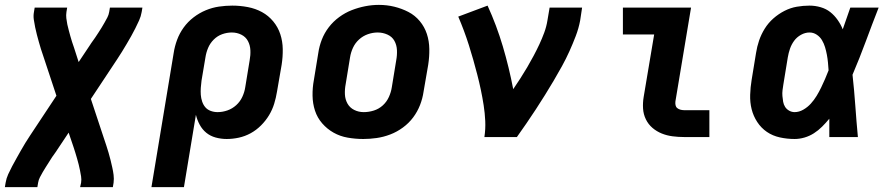

<svg xmlns="http://www.w3.org/2000/svg" viewBox="-31 -561 3651 786"><path d="M-11 205 -8 187Q-5 169 2.5 152.5Q10 136 18.5 120Q27 104 36 88Q45 72 54 56Q63 40 72.5 24.5Q82 9 92 -6L200 -169L146 -332Q141 -346 136.5 -360.5Q132 -375 128 -389.5Q124 -404 120 -419Q116 -434 113 -449Q110 -464 107.5 -480Q105 -496 108 -512L111 -530H244L241 -512Q239 -499 240.5 -486.5Q242 -474 244.5 -461.5Q247 -449 250.5 -437Q254 -425 257 -413Q260 -401 264 -389.5Q268 -378 272 -366L291 -307L339 -379Q340 -381 341.5 -383Q343 -385 345 -388Q352 -397 358.5 -407Q365 -417 372 -427.5Q379 -438 385 -448Q391 -458 397 -468.5Q403 -479 408.5 -489.5Q414 -500 416 -512L419 -530H552L549 -512Q546 -494 538.5 -477.5Q531 -461 523 -445Q515 -429 506 -413Q497 -397 487.5 -381Q478 -365 468.5 -349.5Q459 -334 449 -319L341 -156L395 7Q400 21 404.5 35.5Q409 50 413.5 64.5Q418 79 421.5 94Q425 109 428.5 124Q432 139 434 155Q436 171 434 187L431 205H297L301 187Q303 174 301 161.5Q299 149 296.5 136.5Q294 124 291 112Q288 100 284.5 88Q281 76 277.5 64.5Q274 53 270 41L250 -18L202 54Q201 56 199.5 58Q198 60 196 63Q189 72 182.5 82Q176 92 169.5 102.5Q163 113 156.5 123Q150 133 144 143.5Q138 154 132.5 164.5Q127 175 125 187L122 205Z M589 205 680 -344Q684 -371 694 -398Q704 -425 721 -448.5Q738 -472 761.5 -490Q785 -508 811.5 -519Q838 -530 865.5 -534Q893 -538 920 -538Q952 -538 983.5 -532Q1015 -526 1041.5 -511.5Q1068 -497 1087.5 -473.5Q1107 -450 1116.5 -421Q1126 -392 1126.5 -360Q1127 -328 1122 -296L1103 -186Q1099 -161 1091.5 -136.5Q1084 -112 1070.5 -89.5Q1057 -67 1037.5 -47.5Q1018 -28 995 -15.5Q972 -3 947 2.5Q922 8 897 8Q874 8 852 2Q830 -4 813.5 -17.5Q797 -31 786.5 -50.5Q776 -70 771 -91L722 205ZM860 -102Q880 -102 900 -109Q920 -116 936 -130.5Q952 -145 961 -164.5Q970 -184 973 -204L991 -314Q995 -335 994 -355.5Q993 -376 984 -393Q975 -410 957 -419Q939 -428 918 -428Q898 -428 878.5 -421Q859 -414 844 -399Q829 -384 821 -365Q813 -346 810 -326L794 -231Q792 -216 791 -201.5Q790 -187 791 -173Q792 -159 796.5 -145.5Q801 -132 809.5 -122Q818 -112 831.5 -107Q845 -102 860 -102Z M1456 8Q1424 8 1392.5 2.5Q1361 -3 1334.5 -18Q1308 -33 1288 -56Q1268 -79 1258.5 -108Q1249 -137 1248.5 -169.5Q1248 -202 1254 -234L1272 -344Q1276 -372 1286.5 -399Q1297 -426 1315 -449.5Q1333 -473 1357.5 -491Q1382 -509 1409 -519.5Q1436 -530 1464 -535.5Q1492 -541 1520 -541Q1553 -541 1583.5 -533.5Q1614 -526 1641 -512Q1668 -498 1687.5 -474.5Q1707 -451 1716.5 -422Q1726 -393 1726.5 -360.5Q1727 -328 1722 -296L1703 -186Q1699 -158 1688.5 -131Q1678 -104 1660.5 -80.5Q1643 -57 1618.5 -39Q1594 -21 1566.5 -10.5Q1539 0 1511 4Q1483 8 1456 8ZM1458 -102Q1479 -102 1499.5 -108.5Q1520 -115 1536 -129.5Q1552 -144 1561 -164Q1570 -184 1573 -204L1591 -314Q1595 -335 1594 -356Q1593 -377 1583.5 -394Q1574 -411 1555 -419.5Q1536 -428 1515 -428Q1495 -428 1475 -421Q1455 -414 1439 -399.5Q1423 -385 1414 -365.5Q1405 -346 1402 -326L1384 -216Q1380 -195 1381 -174.5Q1382 -154 1391.5 -137Q1401 -120 1419 -111Q1437 -102 1458 -102Z M1952 0Q1957 -33 1955.5 -65.5Q1954 -98 1949 -130Q1944 -162 1937.5 -193Q1931 -224 1923 -255Q1915 -286 1906.5 -316Q1898 -346 1888.5 -376Q1879 -406 1868 -435.5Q1857 -465 1845 -493L1965 -538Q2002 -457 2027.5 -371Q2053 -285 2070 -196Q2085 -218 2099.5 -240.5Q2114 -263 2127.5 -286Q2141 -309 2153.5 -332.5Q2166 -356 2177 -379.5Q2188 -403 2197 -427.5Q2206 -452 2210 -477L2219 -530H2352L2344 -477Q2338 -445 2326 -413.5Q2314 -382 2300 -351Q2286 -320 2269.5 -290Q2253 -260 2235.5 -230.5Q2218 -201 2200 -172Q2182 -143 2163 -114Q2144 -85 2124.5 -56.5Q2105 -28 2085 0Z M2769 0Q2746 0 2722.5 -3Q2699 -6 2678 -14.5Q2657 -23 2640 -37.5Q2623 -52 2613 -72.5Q2603 -93 2601.5 -116.5Q2600 -140 2604 -164L2647 -420H2519V-530H2798L2734 -146Q2733 -138 2734.5 -130.5Q2736 -123 2741.5 -118.5Q2747 -114 2754.5 -112Q2762 -110 2769 -110H2873V0Z M3222 8Q3191 8 3161.5 1.5Q3132 -5 3108.5 -21Q3085 -37 3069 -61.5Q3053 -86 3046 -114Q3039 -142 3040 -173Q3041 -204 3046 -234L3064 -344Q3068 -370 3076.5 -395Q3085 -420 3099.5 -443.5Q3114 -467 3135 -485.5Q3156 -504 3180.5 -516.5Q3205 -529 3231 -533.5Q3257 -538 3283 -538Q3306 -538 3328.5 -531.5Q3351 -525 3368 -511.5Q3385 -498 3398 -479.5Q3411 -461 3419 -441Q3427 -463 3434.5 -485.5Q3442 -508 3450 -530H3566Q3539 -461 3513.5 -392Q3488 -323 3459 -255Q3466 -191 3470.5 -127.5Q3475 -64 3481 0H3364Q3364 -19 3364 -38Q3364 -57 3364 -75Q3350 -58 3334.5 -42.5Q3319 -27 3301 -15.5Q3283 -4 3262.5 2Q3242 8 3222 8ZM3222 -102Q3240 -102 3257.5 -112Q3275 -122 3288.5 -137Q3302 -152 3312 -168.5Q3322 -185 3330.5 -202.5Q3339 -220 3346.5 -237.5Q3354 -255 3361 -273Q3360 -289 3358.5 -305Q3357 -321 3354 -337Q3351 -353 3346.5 -368Q3342 -383 3334 -396.5Q3326 -410 3312.5 -419Q3299 -428 3283 -428Q3265 -428 3248 -418.5Q3231 -409 3220 -394Q3209 -379 3203 -361.5Q3197 -344 3194 -326L3176 -216Q3174 -204 3172.5 -192Q3171 -180 3172 -168Q3173 -156 3175 -144.5Q3177 -133 3183 -123.5Q3189 -114 3199.5 -108Q3210 -102 3222 -102Z"/></svg>

Font: Iosevka Curly XBdEx
Style: Italic
Weight: 800
Width: 7
Italic angle: -9°
Monospace: yes
Designer: Belleve Invis
Foundry: Belleve Invis
Version: Version 11.1.0; ttfautohint (v1.8.3)